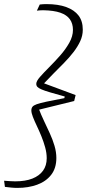

<svg xmlns="http://www.w3.org/2000/svg" viewBox="-63 -769 445 937"><path d="M114 -360Q114 -373 132.5 -394Q151 -415 177.5 -441.5Q204 -468 230.5 -498Q257 -528 275 -560Q293 -592 293 -623Q293 -654 278 -675Q263 -696 231.5 -707Q200 -718 148 -719Q141 -719 132.5 -718.5Q124 -718 117 -717L131 -747Q139 -748 147.5 -748.5Q156 -749 163 -749Q221 -749 260.5 -734.5Q300 -720 320.5 -693Q341 -666 341 -624Q341 -595 328.5 -568Q316 -541 295.5 -514.5Q275 -488 249.5 -462Q224 -436 197 -409Q170 -382 145 -355L142 -366L306 -305L299 -276L116 -231L126 -239Q137 -210 151.5 -179.5Q166 -149 180 -118.5Q194 -88 203 -57.5Q212 -27 212 2Q212 52 186.5 84.5Q161 117 118 132.5Q75 148 22 148Q7 148 -8 146.5Q-23 145 -39 143L-43 113Q-28 114 -15 115Q-2 116 11 116Q61 116 95 102.5Q129 89 147 64Q165 39 165 3Q165 -22 157.5 -49.5Q150 -77 139 -104Q128 -131 116.5 -155Q105 -179 97.5 -198.5Q90 -218 90 -230Q90 -241 95.5 -248Q101 -255 116.5 -260.5Q132 -266 164.5 -273Q197 -280 251 -290L253 -298Q210 -310 182.5 -318Q155 -326 140 -332.5Q125 -339 119.5 -345Q114 -351 114 -360Z"/></svg>

Font: Roboto Serif Thin
Style: Italic
Weight: 250
Italic angle: -10°
Version: Version 1.007